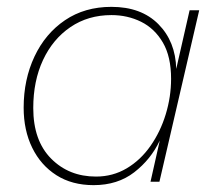

<svg xmlns="http://www.w3.org/2000/svg" viewBox="-20 -530 628 560"><path d="M253 10Q190 10 144.5 -19Q99 -48 74 -99Q49 -150 49 -216Q49 -298 80.5 -365Q112 -432 169.5 -471Q227 -510 305 -510Q392 -510 442 -459.5Q492 -409 494 -329L533 -500H561L445 0H419L446 -120Q420 -65 371.5 -27.5Q323 10 253 10ZM260 -15Q309 -15 349.5 -39Q390 -63 419 -104.5Q448 -146 463.5 -197Q479 -248 479 -300Q479 -365 455 -406Q431 -447 391.5 -466.5Q352 -486 305 -486Q237 -486 185.5 -451Q134 -416 105.5 -355Q77 -294 77 -215Q77 -120 129 -67.5Q181 -15 260 -15Z"/></svg>

Font: Work Sans ExtraLight
Style: Italic
Weight: 200
Italic angle: -13°
Designer: Wei Huang
Foundry: Wei Huang
Version: Version 2.012; ttfautohint (v1.8.3)